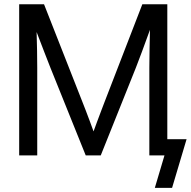

<svg xmlns="http://www.w3.org/2000/svg" viewBox="-20 -748 918 924"><path d="M72.3 0V-727.5H191.9L376.5 -257.8Q383.3 -241.2 392.8 -216.1Q402.3 -190.9 412.4 -164.3Q422.4 -137.7 430.2 -115.7Q438 -137.7 448 -164.3Q458 -190.9 467.5 -216.1Q477.1 -241.2 483.4 -257.8L665 -727.5H785.2V0H698.7V-421.9Q698.7 -460.9 699.7 -509Q700.7 -557.1 701.7 -604.5Q680.7 -546.9 663.1 -499Q645.5 -451.2 633.8 -421.9L464.8 0H392.6L222.7 -421.9Q211.4 -449.7 194.3 -494.6Q177.2 -539.6 156.2 -593.8Q157.7 -548.8 158.4 -503.9Q159.2 -459 159.2 -421.9V0ZM725.1 156.2 771.5 0H740.2V-78.1H877.9L808.1 156.2Z"/></svg>

Font: Inter Display
Style: Regular
Weight: 400
Designer: Rasmus Andersson
Foundry: rsms
Version: Version 4.001;git-9221beed3